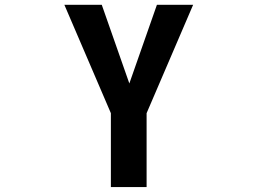

<svg xmlns="http://www.w3.org/2000/svg" viewBox="-20 -543 1040 782"><path d="M506.8 -203.1 619.1 -523.4H766.6L577.1 -82V218.8H431.6V-82L242.2 -523.4H394.5Z"/></svg>

Font: Gen Shin Gothic Monospace Bold
Style: Bold
Weight: 700
Designer: [Source Han Sans]
Ryoko NISHIZUKA  (kana & ideographs); Paul D. Hunt (Latin, Greek & Cyrillic); Wenlong ZHANG  (bopomofo
Version: Version 1.002.20150607